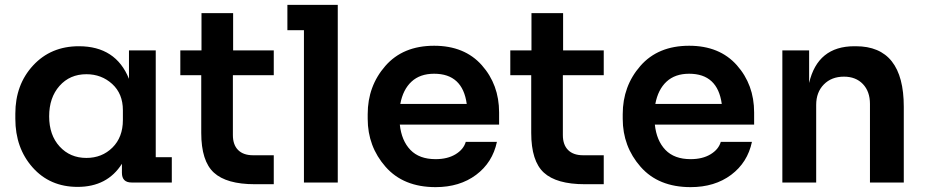

<svg xmlns="http://www.w3.org/2000/svg" viewBox="-20 -750 3804 789"><path d="M521 0Q481 0 481 -40V-77Q421 18 299 18Q185 18 114 -62Q43 -142 43 -262V-283Q43 -402 116 -481Q189 -560 304 -560Q456 -560 510 -426V-543H620V-104H686V0ZM335 -101Q399 -101 442 -143.5Q485 -186 485 -257V-297Q485 -365 441 -405Q397 -445 335 -445Q267 -445 224.5 -397Q182 -349 182 -272Q182 -195 225 -148Q268 -101 335 -101Z M1027 7Q911 7 859 -40.5Q807 -88 807 -204V-441H721V-543H808V-696H938V-543H1105V-441H937V-195Q937 -155 958.5 -133.5Q980 -112 1020 -112H1105V7Z M1229 0V-626H1161V-730H1368V0Z M1770 19Q1638 19 1564.5 -64.5Q1491 -148 1491 -262V-281Q1491 -396 1563.5 -479Q1636 -562 1764 -562Q1889 -562 1960 -482Q2031 -402 2031 -288V-238H1623Q1630 -172 1666.5 -134Q1703 -96 1770 -96Q1819 -96 1852 -116Q1885 -136 1894 -167H2022Q2004 -82 1936.5 -31.5Q1869 19 1770 19ZM1764 -447Q1706 -447 1671 -414.5Q1636 -382 1625 -323H1898Q1881 -447 1764 -447Z M2383 7Q2267 7 2215 -40.5Q2163 -88 2163 -204V-441H2077V-543H2164V-696H2294V-543H2461V-441H2293V-195Q2293 -155 2314.5 -133.5Q2336 -112 2376 -112H2461V7Z M2818 19Q2686 19 2612.5 -64.5Q2539 -148 2539 -262V-281Q2539 -396 2611.5 -479Q2684 -562 2812 -562Q2937 -562 3008 -482Q3079 -402 3079 -288V-238H2671Q2678 -172 2714.5 -134Q2751 -96 2818 -96Q2867 -96 2900 -116Q2933 -136 2942 -167H3070Q3052 -82 2984.5 -31.5Q2917 19 2818 19ZM2812 -447Q2754 -447 2719 -414.5Q2684 -382 2673 -323H2946Q2929 -447 2812 -447Z M3195 0V-543H3305V-409Q3340 -560 3491 -560H3497Q3694 -560 3694 -311V0H3555V-323Q3555 -374 3526 -404.5Q3497 -435 3448 -435Q3397 -435 3365.5 -403Q3334 -371 3334 -319V0Z"/></svg>

Font: Cazoo Sans SemiBold
Style: Regular
Weight: 600
Designer: Jonathan Barnbrook, Julián Moncada
Foundry: Barnbrook Fonts
Version: Version 2.000;Glyphs 3.2.3 (3260)